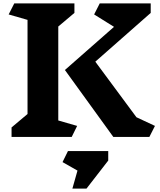

<svg xmlns="http://www.w3.org/2000/svg" viewBox="-20 -806 944 1130"><path d="M434 -65 402 0H48V-56L142 -135V-689L31 -721L64 -786H418V-730L323 -650V-97ZM859 0H647L362 -394L651 -648L534 -721L567 -786H867V-730L541 -443L783 -116L892 -65ZM617 139 489 304H406L436 198L348 148L380 83H617Z"/></svg>

Font: Inknut Antiqua
Style: Bold
Weight: 700
Designer: Claus Eggers Sørensen
Foundry: Claus Eggers Sørensen
Version: Version 1.003; ttfautohint (v1.8.2) -l 8 -r 50 -G 200 -x 14 